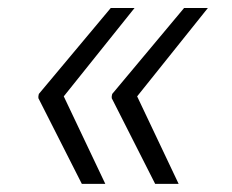

<svg xmlns="http://www.w3.org/2000/svg" viewBox="-20 -534 575 476"><path d="M241.1 -78.1H182.9L74.9 -291.2L75.6 -294H74.9L76.3 -301.1L254.6 -514.2H313.6L138.1 -295.1ZM422.9 -78.1H364.7L256.7 -291.2L257.5 -294H256.7L258.2 -301.1L436.4 -514.2H495.4L320 -295.1Z"/></svg>

Font: Karasuma Gothic
Style: Light Italic
Weight: 300
Italic angle: 9.39998°
Designer: Rasmus Andersson / Ryoko Nishizuka
Foundry: rsms
Version: Version 1.00